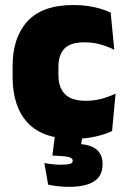

<svg xmlns="http://www.w3.org/2000/svg" viewBox="-20 -526 492 746"><path d="M265.5 13.5Q145 13.5 87 -49.5Q29 -112.5 29 -227V-269.5Q29 -380.5 87 -443.5Q145 -506.5 265 -506.5Q294.5 -506.5 321 -502.8Q347.5 -499 370 -492.2Q392.5 -485.5 410 -477L424 -332.5Q399.5 -345 371 -353.2Q342.5 -361.5 307.5 -361.5Q253.5 -361.5 230.2 -337Q207 -312.5 207 -266.5V-234Q207 -186 232.5 -160.2Q258 -134.5 312.5 -134.5Q346.5 -134.5 374.2 -142Q402 -149.5 429 -162L415.5 -17Q388 -3.5 349 5Q310 13.5 265.5 13.5ZM196 -18.5H303.5L290 68.5L223.5 34.5Q235.5 33.5 247 33.2Q258.5 33 270 33Q326.5 33 352.5 52.8Q378.5 72.5 378.5 109.5V112.5Q378.5 157.5 345.5 178.8Q312.5 200 248 200Q225 200 204.2 197.5Q183.5 195 167 191.5L152.5 107.5Q167.5 110.5 184 112.2Q200.5 114 215 114Q240 114 251.2 111Q262.5 108 262.5 99V98Q262.5 88.5 247.5 84.2Q232.5 80 185.5 78.5Q185 78.5 184.5 78.5Q184 78.5 183.5 78.5Z"/></svg>

Font: Anek Malayalam ExtraBold
Style: Regular
Weight: 800
Version: Version 1.003